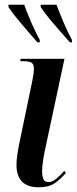

<svg xmlns="http://www.w3.org/2000/svg" viewBox="-20 -786 326 816"><path d="M145 10Q50 10 50 -86Q50 -104 54 -131.5Q58 -159 67 -200L118 -446Q121 -460 122.5 -472Q124 -484 124 -496Q124 -512 115 -519Q106 -526 77 -526H66L68 -536H254L170 -143Q164 -113 161.5 -92.5Q159 -72 159 -57Q159 -37 164.5 -24.5Q170 -12 186 -12Q202 -12 219.5 -26.5Q237 -41 253 -60L260 -51Q238 -25 212.5 -7.5Q187 10 145 10ZM139 -606Q119 -629 95.5 -656Q72 -683 50.5 -709.5Q29 -736 16 -756V-766H83Q94 -734 112 -692.5Q130 -651 149 -616V-606ZM277 -606Q257 -629 233 -656Q209 -683 187.5 -709.5Q166 -736 153 -756V-766H220Q232 -734 249.5 -692.5Q267 -651 286 -616V-606Z"/></svg>

Font: Noto Serif Display ExtraCondensed SemiBold
Style: Italic
Weight: 600
Width: 2
Italic angle: -12°
Designer: Monotype Design Team
Foundry: Monotype Imaging Inc.
Version: Version 2.009